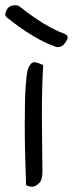

<svg xmlns="http://www.w3.org/2000/svg" viewBox="-28 -719 277 729"><path d="M131 -287 133 -66Q133 -35 119.5 -22.5Q106 -10 94.5 -10Q83 -10 71 -16Q66 -146 66 -246Q66 -346 69.5 -391.5Q73 -437 76 -449.5Q79 -462 86.5 -473Q94 -484 105.5 -482.5Q117 -481 136 -472Q131 -387 131 -287ZM216 -591Q229 -586 229 -577Q229 -570 218.5 -555Q208 -540 191 -540Q185 -540 182 -542Q100 -571 -1 -652Q-8 -658 -8 -664Q-8 -670 -3 -681Q6 -699 31 -699Q38 -699 44 -696Q144 -617 216 -591Z"/></svg>

Font: Handlee
Style: Regular
Weight: 400
Designer: Joe Prince
Foundry: Joe Prince
Version: Version 1.001